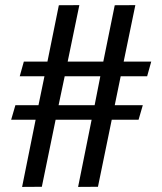

<svg xmlns="http://www.w3.org/2000/svg" viewBox="-20 -735 636 755"><path d="M66.9 0 120.1 -264.2H23.9L40.5 -321.3H131.3L154.8 -435.1H57.6L73.7 -492.7H166.5L211.4 -714.4L292 -714.8L246.1 -492.7H386.2L431.2 -714.4L512.2 -714.8L466.3 -492.7H574.7L558.6 -435.1H454.6L431.2 -321.3H541.5L524.9 -264.2H419.4L365.2 -0.5L287.1 0L340.3 -264.2H198.7L144.5 -0.5ZM210.4 -321.3H352.1L374.5 -435.1H234.4Z"/></svg>

Font: Pontano Sans
Style: Regular
Weight: 400
Designer: Vernon Adams
Foundry: Vernon Adams
Version: Version 2.001